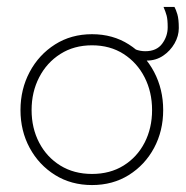

<svg xmlns="http://www.w3.org/2000/svg" viewBox="-20 -521 535 553"><path d="M402.5 -346.5Q388 -346.5 374.2 -351.2Q360.5 -356 349 -362.5V-390.5Q356.5 -384 370 -378.8Q383.5 -373.5 398.5 -373.5Q431 -373.5 447 -395Q463 -416.5 463 -442.5Q463 -464.5 460 -475.8Q457 -487 451 -501H482.5Q486.5 -494 490.8 -480Q495 -466 495 -440Q495 -417.5 482.8 -396Q470.5 -374.5 449.8 -360.5Q429 -346.5 402.5 -346.5ZM245 12Q185 12 138.5 -17Q92 -46 65.5 -95Q39 -144 39 -204Q39 -264 65.5 -313.8Q92 -363.5 138.5 -393Q185 -422.5 245 -422.5Q305 -422.5 351.2 -393Q397.5 -363.5 423.8 -313.8Q450 -264 450 -204Q450 -144 423.8 -95Q397.5 -46 351.2 -17Q305 12 245 12ZM245 -20Q297 -20 336 -44.2Q375 -68.5 396.5 -110.2Q418 -152 418 -204Q418 -256 396.5 -298.2Q375 -340.5 336 -365.5Q297 -390.5 245 -390.5Q193 -390.5 153.8 -365.5Q114.5 -340.5 92.8 -298.2Q71 -256 71 -204Q71 -152 92.8 -110.2Q114.5 -68.5 153.8 -44.2Q193 -20 245 -20Z"/></svg>

Font: League Spartan Extralight
Style: Regular
Weight: 200
Foundry: The League of Moveable Type
Version: Version 2.300; ttfautohint (v1.8.3)